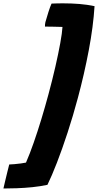

<svg xmlns="http://www.w3.org/2000/svg" viewBox="-126 -854 573 1123"><path d="M329.5 -281.5Q301 -175 269.2 -78Q237.5 19 207 97.5Q176.5 176 151.5 227Q110 236 63 240.8Q16 245.5 -28.5 247Q-73 248.5 -106 248.5Q-101.5 228.5 -95.2 202.2Q-89 176 -82.8 150.8Q-76.5 125.5 -72 108Q-61.5 108 -42.2 106.2Q-23 104.5 -3.8 102Q15.5 99.5 26 97Q48.5 45.5 71.2 -19.8Q94 -85 116 -157.5Q138 -230 157.5 -302.5Q180 -386 197.8 -463.5Q215.5 -541 226.5 -601.8Q237.5 -662.5 239.5 -696.5Q214 -697.5 187.5 -697.8Q161 -698 137 -698.5Q136.5 -711 139.5 -724.5Q147.5 -753.5 157.5 -784.5Q167.5 -815.5 175.5 -833Q187.5 -833.5 206.5 -834Q225.5 -834.5 240 -834.5Q292.5 -834.5 338.2 -830.8Q384 -827 427 -818Q419.5 -698.5 393.2 -559.8Q367 -421 329.5 -281.5Z"/></svg>

Font: Grandstander ExtraBold
Style: Italic
Weight: 800
Italic angle: -15°
Designer: Tyler Finck
Foundry: Etcetera Type Co
Version: Version 1.200; ttfautohint (v1.8.3)